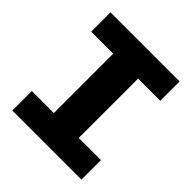

<svg xmlns="http://www.w3.org/2000/svg" viewBox="-186 -817 949 949"><g transform="rotate(45 288.0 -343.0)"><path d="M201 -80V-606H375V-80ZM47 0V-136H530V0ZM47 -551V-686H530V-551Z"/></g></svg>

Font: BioRhyme SemiExpanded ExtraBold
Style: Regular
Weight: 800
Width: 6
Designer: Aoife Mooney
Foundry: Aoife Mooney Type
Version: Version 1.600;gftools[0.9.33]